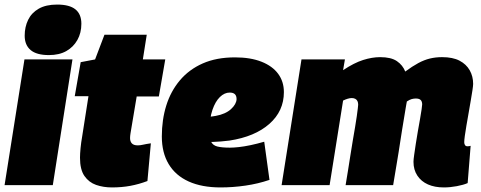

<svg xmlns="http://www.w3.org/2000/svg" viewBox="-28 -810 2105 840"><path d="M-8 0 79 -550H289L203 0ZM222 -790Q276 -790 302 -769Q328 -748 328 -706Q328 -666 310.5 -635Q293 -604 262 -586.5Q231 -569 186 -569Q132 -569 106 -591Q80 -613 80 -654Q80 -692 95 -723Q110 -754 141.5 -772Q173 -790 222 -790Z M632 -183 617 -18Q580 -4 542.5 3Q505 10 462 10Q424 10 392.5 -1Q361 -12 341.5 -40Q322 -68 322 -120Q322 -137 324.5 -162.5Q327 -188 331 -210L359 -389H299L325 -538L388 -550L429 -658H614L597 -550H695L667 -388H570L543 -227Q542 -221 541.5 -215.5Q541 -210 541 -206Q541 -191 549 -182.5Q557 -174 575 -174Q585 -174 598 -177Q611 -180 632 -183Z M850 -299Q862 -297 881 -298.5Q900 -300 916 -303Q959 -311 982.5 -332.5Q1006 -354 1007 -376Q1007 -391 999.5 -398Q992 -405 977 -405Q954 -405 934 -385.5Q914 -366 901.5 -329.5Q889 -293 888 -242Q887 -208 895 -191Q903 -174 923 -169Q943 -164 978 -164Q994 -164 1017 -166.5Q1040 -169 1068.5 -175Q1097 -181 1128 -190L1151 -23Q1101 -6 1046 2Q991 10 937 10Q855 10 797.5 -16Q740 -42 710 -92Q680 -142 680 -213Q680 -286 699.5 -348.5Q719 -411 759 -458.5Q799 -506 859 -532.5Q919 -559 1000 -559Q1068 -559 1116 -540Q1164 -521 1189 -487Q1214 -453 1214 -407Q1214 -324 1150.5 -268Q1087 -212 976 -195Q936 -190 902.5 -189Q869 -188 838 -192Z M1914 10Q1874 10 1844.5 -3Q1815 -16 1798 -41.5Q1781 -67 1781 -102Q1781 -112 1784 -132.5Q1787 -153 1791 -180Q1795 -207 1800 -235Q1805 -263 1809.5 -288.5Q1814 -314 1816.5 -331.5Q1819 -349 1819 -353Q1819 -366 1812.5 -372.5Q1806 -379 1791 -379Q1782 -379 1773 -376.5Q1764 -374 1752 -366Q1751 -363 1749.5 -352.5Q1748 -342 1747 -338Q1743 -314 1739 -289.5Q1735 -265 1731 -241Q1727 -217 1723.5 -193Q1720 -169 1716 -144.5Q1712 -120 1708 -96Q1704 -72 1700 -48Q1696 -24 1692 0H1484Q1489 -31 1494.5 -64Q1500 -97 1505 -130.5Q1510 -164 1515.5 -195.5Q1521 -227 1525.5 -254Q1530 -281 1533 -302Q1536 -323 1537.5 -336.5Q1539 -350 1539 -352Q1539 -361 1536 -367.5Q1533 -374 1526.5 -377.5Q1520 -381 1511 -381Q1503 -381 1493 -378Q1483 -375 1473 -370L1414 0H1204L1291 -550H1481L1473 -503Q1521 -535 1560.5 -547.5Q1600 -560 1635 -560Q1683 -560 1708.5 -542.5Q1734 -525 1745 -497Q1776 -520 1802 -534Q1828 -548 1853 -554Q1878 -560 1906 -560Q1953 -560 1982.5 -544.5Q2012 -529 2027 -502.5Q2042 -476 2042 -443Q2042 -435 2039 -415.5Q2036 -396 2031.5 -369.5Q2027 -343 2022 -314.5Q2017 -286 2012.5 -260Q2008 -234 2005.5 -215Q2003 -196 2003 -188Q2003 -180 2006.5 -175Q2010 -170 2017 -170Q2020 -170 2024 -170.5Q2028 -171 2031 -172L2018 -9Q2000 -1 1970.5 4.5Q1941 10 1914 10Z"/></svg>

Font: Georama ExtraCondensed Thin Black
Style: Italic
Weight: 900
Italic angle: -9°
Version: Version 1.001